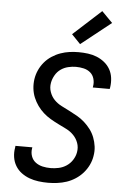

<svg xmlns="http://www.w3.org/2000/svg" viewBox="-64 -1032 728 1086"><g transform="rotate(5 300.0 -489.0)"><path d="M250 8Q223 8 196 4.5Q169 1 144.5 -8Q120 -17 99 -32.5Q78 -48 64.5 -70.5Q51 -93 47 -120Q43 -147 48 -174L49 -184H145L144 -178Q140 -155 147.5 -133.5Q155 -112 172.5 -99Q190 -86 212 -81Q234 -76 258 -76Q280 -76 303.5 -81Q327 -86 347.5 -99.5Q368 -113 381.5 -134Q395 -155 399 -178Q404 -206 395 -231Q386 -256 368 -274.5Q350 -293 327 -304.5Q304 -316 280.5 -327.5Q257 -339 235 -352Q213 -365 194 -382Q175 -399 160 -420Q145 -441 135 -465Q125 -489 122 -516Q119 -543 123 -570Q127 -596 138 -620.5Q149 -645 166.5 -666Q184 -687 207.5 -702.5Q231 -718 256.5 -727Q282 -736 307.5 -739.5Q333 -743 359 -743Q386 -743 412.5 -739.5Q439 -736 462.5 -726.5Q486 -717 506 -701Q526 -685 538.5 -663Q551 -641 554.5 -614.5Q558 -588 554 -561L552 -551H456L457 -557Q461 -579 455 -600.5Q449 -622 433 -635.5Q417 -649 395.5 -654Q374 -659 351 -659Q330 -659 307 -653.5Q284 -648 265 -634.5Q246 -621 234 -600Q222 -579 218 -557Q213 -530 222 -504.5Q231 -479 248.5 -461Q266 -443 289.5 -431Q313 -419 336 -407.5Q359 -396 381.5 -383Q404 -370 423 -353Q442 -336 457.5 -315.5Q473 -295 482.5 -270.5Q492 -246 495.5 -219.5Q499 -193 494 -165Q490 -139 478 -114Q466 -89 447.5 -68Q429 -47 405 -31.5Q381 -16 355.5 -7.5Q330 1 303 4.5Q276 8 250 8ZM363 -789 313 -841 472 -986 533 -924Z"/></g></svg>

Font: Iosevka Md Ex Obl
Style: Regular
Weight: 500
Width: 7
Italic angle: -9°
Monospace: yes
Designer: Belleve Invis
Foundry: Belleve Invis
Version: Version 32.5.0; ttfautohint (v1.8.4)